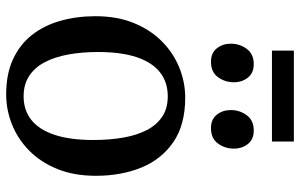

<svg xmlns="http://www.w3.org/2000/svg" viewBox="-195 -766 972 622"><g transform="rotate(90 291.0 -455.0)"><path d="M32.5 -278.5Q32.5 -349 54.8 -403Q77 -457 114.5 -494Q152 -531 199.2 -550Q246.5 -569 296.5 -569Q384 -569 440 -530.8Q496 -492.5 522.8 -427Q549.5 -361.5 549.5 -279.5Q549.5 -209 527.5 -154.8Q505.5 -100.5 467.8 -63.5Q430 -26.5 383 -7.8Q336 11 285.5 11Q220 11 172.2 -11Q124.5 -33 93.5 -72.2Q62.5 -111.5 47.5 -164.5Q32.5 -217.5 32.5 -278.5ZM292 -45.5Q337 -45.5 368.5 -70.5Q400 -95.5 416.8 -145.8Q433.5 -196 433.5 -271.5Q433.5 -323 426 -367Q418.5 -411 401.8 -443.8Q385 -476.5 358 -494.5Q331 -512.5 292 -512.5Q246.5 -512.5 214.5 -487.5Q182.5 -462.5 165.5 -412.5Q148.5 -362.5 148.5 -286.5Q148.5 -234.5 156.5 -190.5Q164.5 -146.5 181.5 -114Q198.5 -81.5 226 -63.5Q253.5 -45.5 292 -45.5ZM179.5 -652.5Q151.5 -652.5 136.5 -671.5Q121.5 -690.5 121.5 -716.5Q121.5 -745.5 138.2 -768.2Q155 -791 187 -791H188Q216.5 -791 231.5 -772Q246.5 -753 246.5 -726.5Q246.5 -698 230 -675.2Q213.5 -652.5 180.5 -652.5ZM394.5 -652.5Q366.5 -652.5 351.5 -671.5Q336.5 -690.5 336.5 -716.5Q336.5 -745.5 353.2 -768.2Q370 -791 402 -791H403Q431.5 -791 446.5 -772Q461.5 -753 461.5 -726.5Q461.5 -698 445 -675.2Q428.5 -652.5 395.5 -652.5ZM438.5 -921V-850H144V-921Z"/></g></svg>

Font: Merriweather 20pt
Style: Regular
Weight: 400
Version: Version 2.100